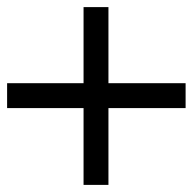

<svg xmlns="http://www.w3.org/2000/svg" viewBox="-43 -536 542 540"><path d="M-23 -232V-302H192V-516H262V-302H479V-232H262V-16H192V-232Z"/></svg>

Font: TypoPRO Titillium Text
Style: 400 wt
Weight: 400
Designer: Accademia di Belle Arti di Urbino and others
Foundry: Accademia di Belle Arti di Urbino and others.
Version: Version 25.000